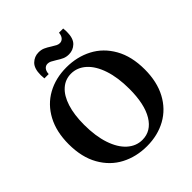

<svg xmlns="http://www.w3.org/2000/svg" viewBox="-254 -1119 1293 1293"><g transform="rotate(-45 392.5 -472.0)"><path d="M388 -750Q489 -750 571.5 -707Q654 -664 703 -577.5Q752 -491 752 -367Q752 -249 706.5 -164Q661 -79 580.5 -34.5Q500 10 397 10Q296 10 213.5 -33Q131 -76 82 -162.5Q33 -249 33 -373Q33 -491 78.5 -576Q124 -661 204.5 -705.5Q285 -750 388 -750ZM405 -42Q489 -42 537.5 -122Q586 -202 586 -347Q586 -455 559.5 -534.5Q533 -614 486 -656Q439 -698 380 -698Q325 -698 284 -661.5Q243 -625 221 -556Q199 -487 199 -392Q199 -284 225.5 -205Q252 -126 299 -84Q346 -42 405 -42ZM560 -917Q560 -854 531 -826.5Q502 -799 463 -799Q438 -799 418.5 -807.5Q399 -816 373 -833Q354 -845 341.5 -851Q329 -857 316 -857Q297 -857 285 -842.5Q273 -828 272 -802H231Q229 -826 229 -835Q229 -898 258 -926Q287 -954 327 -954Q352 -954 371.5 -945.5Q391 -937 417 -920Q436 -908 448 -902Q460 -896 473 -896Q491 -896 503.5 -910Q516 -924 518 -950H558Q560 -926 560 -917Z"/></g></svg>

Font: Minipax
Style: Bold
Weight: 600
Designer: Raphaël Ronot, Igor Stepanchenko (Cyrillic)
Foundry: steppetype
Version: Version 1.002